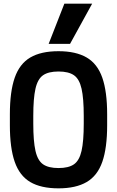

<svg xmlns="http://www.w3.org/2000/svg" viewBox="-20 -1020 640 1050"><path d="M300 10Q204 10 145.5 -24.5Q87 -59 60.5 -135Q34 -211 34 -335V-395Q34 -519 60.5 -595Q87 -671 145.5 -705.5Q204 -740 300 -740Q395 -740 454 -705.5Q513 -671 539.5 -595Q566 -519 566 -395V-335Q566 -211 539.5 -135Q513 -59 454 -24.5Q395 10 300 10ZM300 -101Q355 -101 384.5 -121.5Q414 -142 426 -195Q438 -248 438 -344V-386Q438 -482 426 -535Q414 -588 384.5 -608.5Q355 -629 300 -629Q245 -629 215.5 -608.5Q186 -588 174 -535Q162 -482 162 -386V-344Q162 -248 174 -195Q186 -142 215.5 -121.5Q245 -101 300 -101ZM363 -780H246L332 -1000H484Z"/></svg>

Font: M PLUS Code Latin Expanded SemiBold
Style: Regular
Weight: 600
Width: 7
Designer: Coji Morishita
Foundry: UNDERFOREST DESIGN
Version: Version 1.002; ttfautohint (v1.8.3)